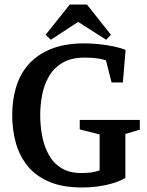

<svg xmlns="http://www.w3.org/2000/svg" viewBox="-20 -820 652 850"><path d="M344 10Q257 10 197.5 -15.5Q138 -41 102 -85.5Q66 -130 50 -188Q34 -246 34 -311Q34 -376 51 -433.5Q68 -491 106 -534.5Q144 -578 205.5 -603Q267 -628 354 -628Q384 -628 418 -624.5Q452 -621 483 -614.5Q514 -608 536 -599L524 -455H474L449 -553Q432 -559 408 -562Q384 -565 355 -565Q294 -565 255 -541Q216 -517 195 -479Q174 -441 166 -396.5Q158 -352 158 -311Q158 -264 166.5 -218.5Q175 -173 195.5 -135.5Q216 -98 251.5 -76Q287 -54 340 -54Q359 -54 379.5 -56Q400 -58 421 -66V-225L333 -247V-289H599V-246L535 -227V-32Q500 -12 449.5 -1Q399 10 344 10ZM205 -644 182 -666 289 -800H365L471 -666L450 -644L326 -723Z"/></svg>

Font: Manuale SemiBold
Style: Regular
Weight: 600
Version: Version 1.002